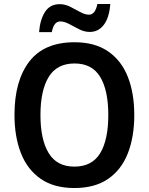

<svg xmlns="http://www.w3.org/2000/svg" viewBox="-20 -938 750 968"><path d="M657 -358Q657 -248 624.5 -165Q592 -82 525 -36Q458 10 355 10Q252 10 185 -36.5Q118 -83 85.5 -166Q53 -249 53 -359Q53 -530 127.5 -627.5Q202 -725 356 -725Q458 -725 525 -679Q592 -633 624.5 -550.5Q657 -468 657 -358ZM184 -358Q184 -234 225.5 -166Q267 -98 355 -98Q444 -98 485 -165.5Q526 -233 526 -358Q526 -483 485 -550.5Q444 -618 356 -618Q267 -618 225.5 -550Q184 -482 184 -358ZM177 -776Q182 -839 207 -878Q232 -917 281 -917Q308 -917 334 -904Q360 -891 384 -877.5Q408 -864 429 -864Q460 -864 471 -918H536Q531 -849 503.5 -813Q476 -777 433 -777Q405 -777 379 -790.5Q353 -804 328.5 -817Q304 -830 284 -830Q268 -830 257.5 -817.5Q247 -805 241 -776Z"/></svg>

Font: Noto Sans Georgian SemiCondensed SemiBold
Style: Regular
Weight: 600
Width: 4
Designer: Monotype Design Team, Akaki Razmadze
Foundry: Google LLC
Version: Version 2.005; ttfautohint (v1.8.4.7-5d5b)